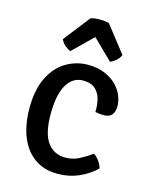

<svg xmlns="http://www.w3.org/2000/svg" viewBox="-111 -793 694 880"><g transform="rotate(15 235.5 -353.0)"><path d="M342 -305.5Q343.5 -337.5 336.2 -366Q329 -394.5 308.8 -412.5Q288.5 -430.5 251 -430.5Q202.5 -430.5 174.5 -383.5Q146.5 -336.5 146.5 -243.5Q146.5 -152.5 177.2 -110.2Q208 -68 262.5 -68Q297.5 -68 328.2 -84Q359 -100 385.5 -119.5Q398.5 -111.5 411 -94.2Q423.5 -77 427.5 -60.5Q393.5 -27.5 347.5 -7.2Q301.5 13 248 13Q194.5 13 156 -7.8Q117.5 -28.5 93 -64.2Q68.5 -100 57 -146.2Q45.5 -192.5 45.5 -243.5Q45.5 -335.5 75.5 -393.5Q105.5 -451.5 153.2 -478.8Q201 -506 253.5 -506Q299.5 -506 333.2 -492Q367 -478 389.2 -456Q411.5 -434 422.2 -407.8Q433 -381.5 433 -356.5Q433 -332 421.5 -316.8Q410 -301.5 383 -301.5Q371.5 -301.5 362 -302.5Q352.5 -303.5 342 -305.5ZM296.5 -715 394.5 -589.5Q387 -573 373 -561.2Q359 -549.5 347 -545.5L253 -637.5L159 -545.5Q147 -549.5 133 -561.2Q119 -573 111.5 -589.5L209.5 -715Q228 -720.5 253 -720.5Q278.5 -720.5 296.5 -715Z"/></g></svg>

Font: Signika Negative
Style: Regular
Weight: 400
Designer: Anna Giedry
Foundry: Anna Giedry
Version: Version 2.001